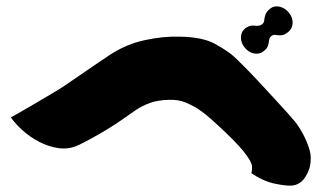

<svg xmlns="http://www.w3.org/2000/svg" viewBox="-20 -677 1040 602"><path d="M831 -564Q825 -560 824 -552Q823 -544 820.5 -534.5Q818 -525 806 -516Q793 -506 776 -509.5Q759 -513 747 -528Q735 -543 735.5 -560.5Q736 -578 749 -588Q763 -599 778 -596.5Q793 -594 802 -601Q808 -606 808.5 -613.5Q809 -621 812 -630.5Q815 -640 827 -650Q840 -660 857 -656Q874 -652 886 -637Q898 -622 897.5 -605Q897 -588 884 -577Q872 -567 862 -566.5Q852 -566 844.5 -567.5Q837 -569 831 -564ZM712 -501Q723 -491 745 -469Q767 -447 792.5 -419.5Q818 -392 842 -366Q866 -340 883 -321Q900 -302 903 -298Q915 -284 927.5 -261.5Q940 -239 948 -215.5Q956 -192 954 -173Q953 -146 937 -121.5Q921 -97 894 -95Q875 -94 840 -101.5Q805 -109 768 -134Q771 -142 770 -156Q769 -170 747 -198Q743 -204 727 -221.5Q711 -239 687.5 -261.5Q664 -284 639 -306Q614 -328 592 -341Q582 -347 561 -356Q540 -365 509 -364Q474 -363 449.5 -354Q425 -345 404.5 -331Q384 -317 360 -300Q343 -288 318.5 -273Q294 -258 269.5 -244.5Q245 -231 226 -222Q196 -208 164 -212.5Q132 -217 102.5 -232.5Q73 -248 50 -269Q27 -290 14 -309Q16 -310 37.5 -322Q59 -334 87.5 -351Q116 -368 142.5 -383.5Q169 -399 182 -408Q200 -420 224.5 -437Q249 -454 275.5 -472Q302 -490 323 -504Q376 -539 435.5 -551.5Q495 -564 544 -562Q615 -561 654 -539.5Q693 -518 712 -501Z"/></svg>

Font: Potta One
Style: Regular
Weight: 400
Designer: 108,108go
Foundry: Font Zone 108
Version: Version 1.000